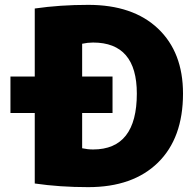

<svg xmlns="http://www.w3.org/2000/svg" viewBox="-20 -760 801 790"><path d="M23 -295V-445H123V-725Q227 -740 343 -740Q527 -740 630 -642.5Q733 -545 733 -375Q733 -192 630 -91Q527 10 343 10Q226 10 123 -5V-295ZM318 -150Q341 -145 363 -145Q543 -145 543 -375Q543 -585 363 -585Q341 -585 318 -580V-445H443V-295H318Z"/></svg>

Font: Mplus 1p Black
Style: Regular
Weight: 900
Version: Version 1.061